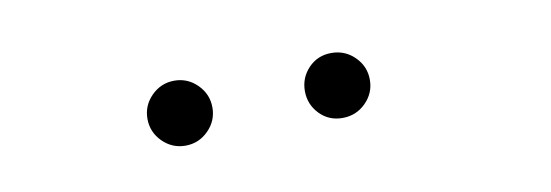

<svg xmlns="http://www.w3.org/2000/svg" viewBox="-25 -853 651 227"><g transform="rotate(-10 300.0 -739.0)"><path d="M213.5 -711.5Q202 -700 186 -700Q170 -700 158.5 -711.5Q147 -723 147 -739Q147 -755 158.5 -766.5Q170 -778 186 -778Q202 -778 213.5 -766.5Q225 -755 225 -739Q225 -723 213.5 -711.5ZM402.5 -711.5Q391 -700 374.5 -700Q358 -700 347 -711.5Q336 -723 336 -739Q336 -755 347 -766.5Q358 -778 374.5 -778Q391 -778 402.5 -766.5Q414 -755 414 -739Q414 -723 402.5 -711.5Z"/></g></svg>

Font: Cinzel Decorative
Style: Regular
Weight: 400
Designer: Natanael Gama
Version: Version 1.002;PS 001.002;hotconv 1.0.56;makeotf.lib2.0.21325